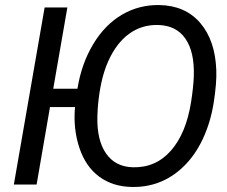

<svg xmlns="http://www.w3.org/2000/svg" viewBox="-20 -741 912 771"><path d="M508.8 9.8Q433.1 8.3 378.9 -31.2Q324.7 -70.8 299.1 -146.5Q273.4 -222.2 281.2 -311H180.7L127 0H35.6L159.2 -710.9H250.5L193.8 -384.8H291Q307.1 -485.4 354.5 -564Q401.9 -642.6 470.5 -682.4Q539.1 -722.2 620.1 -720.7Q724.1 -718.8 784.2 -648.7Q844.2 -578.6 848.6 -459Q850.6 -407.7 838.1 -328.6Q825.7 -249.5 793.7 -181.6Q761.7 -113.8 712.4 -67.9Q626.5 12.2 508.8 9.8ZM758.3 -436.5Q761.2 -532.7 724.6 -585.7Q688 -638.7 615.7 -640.6Q550.3 -642.6 498.8 -605.5Q447.3 -568.4 414.3 -494.4Q381.3 -420.4 372.6 -307.1L371.1 -275.4Q368.2 -179.7 405.3 -125.5Q442.4 -71.3 513.2 -69.3Q605.5 -66.9 666.3 -136Q727.1 -205.1 747.1 -330.1Q756.8 -391.6 758.3 -436.5Z"/></svg>

Font: Roboto
Style: Italic
Weight: 400
Italic angle: -12°
Designer: Google
Version: Version 2.134; 2016; ttfautohint (v1.6)